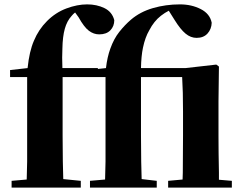

<svg xmlns="http://www.w3.org/2000/svg" viewBox="-20 -857 1108 877"><path d="M33 0V-31L102 -37Q103 -78 104 -119Q104 -179 104 -238V-505H26V-537L106 -546Q114 -623 135 -671Q156 -722 195 -761Q234 -800 283.5 -818.5Q333 -837 378 -837Q422 -837 457 -820Q492 -803 502 -765Q502 -737 484 -718.5Q466 -700 433 -700Q408 -700 386 -716.5Q364 -733 339 -778L323 -800Q314 -793 306 -783Q286 -761 276 -725.5Q266 -690 265 -635Q263 -597 265 -546H427V-542L464 -546Q470 -597 484 -635Q500 -680 525 -711.5Q550 -743 578 -767Q620 -803 678.5 -820Q737 -837 802 -837Q855 -837 897 -815.5Q939 -794 947 -753Q946 -724 928 -704Q910 -684 878 -684Q851 -684 827.5 -703.5Q804 -723 778 -765L751 -808Q733 -799 715 -785Q683 -760 662 -719Q643 -687 633 -639Q625 -601 624 -546H827L968 -562L980 -553L978 -393V-238Q978 -203 978.5 -157Q979 -111 980 -69Q980 -51 980 -36L1039 -31V0H748V-31L814 -37Q814 -52 815 -69Q815 -111 815.5 -157Q816 -203 816 -238V-348Q816 -400 815 -434Q814 -468 812 -505H624V-238Q624 -179 625 -119Q626 -79 627 -39L696 -31V0H391V-31L460 -37Q461 -78 462 -119Q462 -179 462 -238V-505H266Q266 -500 266 -495V-238Q266 -179 267 -119Q268 -79 269 -39L349 -31V0Z"/></svg>

Font: Early Summer Mincho Heavy
Style: Regular
Weight: 900
Designer: GuiWonder
Version: Version 1.002